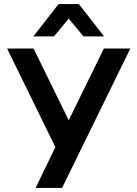

<svg xmlns="http://www.w3.org/2000/svg" viewBox="-20 -720 680 950"><path d="M15 -480H146L320 -125L494 -480H625L287 210H156L254 8ZM145 -540 270 -700H370L495 -540H393L320 -628L247 -540Z"/></svg>

Font: Xolonium
Style: Regular
Weight: 400
Designer: Severin Meyer
Version: Version 4.2